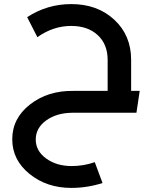

<svg xmlns="http://www.w3.org/2000/svg" viewBox="-20 -552 754 940"><path d="M334 0Q256 1 205.5 38Q155 75 155 131Q155 187 206 224Q257 261 331 261Q389 261 444 242L482 344Q407 368 329 368Q209 368 124.5 299.5Q40 231 40 130Q40 27 127.5 -41Q215 -109 340 -107H507V-259Q507 -335 458.5 -380Q410 -425 329 -425Q240 -425 163 -370L113 -468Q211 -532 329 -532Q457 -532 539.5 -455.5Q622 -379 622 -259V-107H664L648 0Z"/></svg>

Font: Montserrat-Arabic
Style: Regular
Weight: 400
Designer: Mohamed Gaber
Foundry: Kief Type Foundry
Version: Version 5.008;PS 005.008;hotconv 1.0.88;makeotf.lib2.5.64775